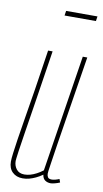

<svg xmlns="http://www.w3.org/2000/svg" viewBox="-83 -745 428 796"><g transform="rotate(10 130.5 -347.5)"><path d="M72 10Q45 10 28.5 -6Q12 -22 12 -50Q12 -63 15 -86Q18 -109 23.5 -146Q29 -183 38 -236.5Q47 -290 58.5 -362.5Q70 -435 84 -530H103Q82 -394 68.5 -307Q55 -220 47 -170.5Q39 -121 36 -98Q33 -75 32 -67.5Q31 -60 31 -56Q31 -36 42.5 -21.5Q54 -7 76 -7Q88 -7 100.5 -10.5Q113 -14 126.5 -21Q140 -28 153 -38L230 -530H249Q227 -389 212 -297.5Q197 -206 189 -152.5Q181 -99 177 -73.5Q173 -48 172 -39Q171 -30 171 -27Q171 -19 175 -12.5Q179 -6 192 -6Q197 -6 205.5 -8Q214 -10 223 -14L228 0Q219 4 207.5 7Q196 10 190 10Q176 10 166 3Q156 -4 154 -20Q140 -10 126 -3.5Q112 3 99 6.5Q86 10 72 10ZM126 -685 129 -705H261L258 -685Z"/></g></svg>

Font: Georama
Style: Italic
Weight: 400
Width: 2
Italic angle: -9°
Designer: Jean-Baptiste Levee
Foundry: Production Type
Version: Version 1.000